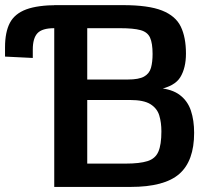

<svg xmlns="http://www.w3.org/2000/svg" viewBox="-31 -736 842 756"><path d="M98.1 -507.8 -11.2 -513.2V-549.8Q-11.2 -609.4 7.8 -645.8Q26.9 -682.1 72.3 -699Q117.7 -715.8 196.3 -715.8L182.6 -625Q134.8 -625 116.5 -605.2Q98.1 -585.4 98.1 -541ZM182.6 0V-715.8H453.1Q553.2 -715.8 606.9 -694.6Q660.6 -673.3 680.9 -631.1Q701.2 -588.9 701.2 -524.9Q701.2 -468.8 679.2 -432.4Q657.2 -396 591.8 -383.3L592.3 -389.6Q646.5 -385.3 677.2 -361.8Q708 -338.4 720.7 -300.3Q733.4 -262.2 733.4 -212.9Q733.4 -102.1 674.8 -51Q616.2 0 483.4 0ZM312.5 -91.8H463.4Q519 -91.8 549.8 -101.6Q580.6 -111.3 592.5 -138.7Q604.5 -166 604.5 -218.8Q604.5 -253.4 596.2 -281.2Q587.9 -309.1 561.5 -325.7Q535.2 -342.3 481 -342.3H312.5ZM312.5 -422.9H472.7Q515.6 -422.9 536.4 -434.6Q557.1 -446.3 563.5 -469Q569.8 -491.7 569.8 -523.4Q569.8 -565.9 559.8 -587.9Q549.8 -609.9 522.2 -617.4Q494.6 -625 441.9 -625H312.5Z"/></svg>

Font: Monda SemiBold
Style: Regular
Weight: 600
Designer: Vernon Adams
Foundry: Vernon Adams
Version: Version 2.200